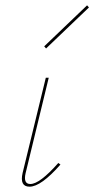

<svg xmlns="http://www.w3.org/2000/svg" viewBox="-20 -698 354 721"><path d="M153 -516 146 -524 307 -678 314 -670ZM91 3Q53 3 65 -49L152 -406H163L76 -47Q67 -7 94 -7Q129 -7 199 -86L207 -80Q134 3 91 3Z"/></svg>

Font: EauTestInfant Hairline
Style: Italic
Weight: 250
Italic angle: -12°
Designer: Christian Thalmann (Catharsis Fonts)
Version: Version 0.001;PS 000.001;hotconv 1.0.88;makeotf.lib2.5.64775